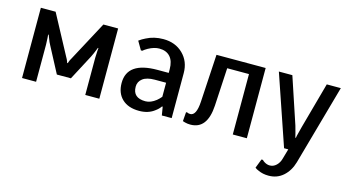

<svg xmlns="http://www.w3.org/2000/svg" viewBox="-80 -810 2385 1320"><g transform="rotate(15 1112.5 -150.0)"><path d="M75 0V-500H180L330 -220Q341 -201 343 -194Q347 -183 348 -180H352Q353 -183 357 -194Q359 -201 370 -220L520 -500H625V0H525V-265Q525 -281 527 -311L529 -335H525L516 -312Q514 -307 507 -290.5Q500 -274 495 -265L400 -85H300L205 -265Q192 -288 184 -312L175 -335H171L173 -311Q175 -281 175 -265V0Z M910 10Q832 10 788.5 -31.5Q745 -73 745 -145Q745 -295 960 -295H1040V-320Q1040 -379 1012.5 -409.5Q985 -440 935 -440Q899 -440 857 -417Q836 -405 825 -395H815L780 -455Q800 -470 825 -482Q879 -510 945 -510Q1031 -510 1085.5 -456.5Q1140 -403 1140 -320V0H1070L1060 -60H1055Q1041 -40 1020 -25Q976 10 910 10ZM935 -65Q972 -65 1010 -95Q1026 -108 1040 -125V-225H960Q903 -225 874 -203Q845 -181 845 -145Q845 -65 935 -65Z M1275 10Q1254 10 1236 5Q1230 4 1220 0L1225 -65H1235L1241 -62Q1251 -60 1255 -60Q1299 -60 1305 -160L1325 -500H1675V0H1575V-430H1420L1405 -160Q1395 10 1275 10Z M1885 210Q1844 210 1812 195Q1796 189 1785 180L1810 115H1820Q1830 125 1836 128Q1855 140 1875 140Q1901 140 1921.5 120.5Q1942 101 1950 70L1970 0H1940L1769 -500H1865L1975 -170Q1980 -155 1989 -119Q1992 -110 1996 -90H2000Q2002 -106 2006 -119L2019 -170L2110 -500H2210L2050 70Q2032 133 1989 171.5Q1946 210 1885 210Z"/></g></svg>

Font: Scada
Style: Regular
Weight: 400
Designer: Jovanny Lemonad
Foundry: Jovanny Lemonad
Version: Version 4.100;PS 004.100;hotconv 1.0.88;makeotf.lib2.5.64775